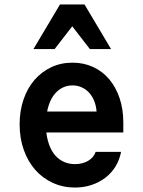

<svg xmlns="http://www.w3.org/2000/svg" viewBox="-20 -831 640 861"><path d="M128 -237H533V-282Q533 -341.6 516.3 -390.9Q499.6 -440.1 469.8 -475.6Q440 -511 397.8 -530.5Q355.6 -550 305.4 -550Q253 -550 209.7 -529.5Q166.4 -509 134.7 -472.5Q103 -436 85.5 -384.8Q68 -333.5 68 -273.3Q68 -211 86.6 -158.8Q105.2 -106.6 138.1 -69.3Q171 -32 216.7 -11Q262.4 10 316 10Q355.6 10 390.3 -1.5Q425 -13 452.5 -34Q480 -55 498 -84.5Q516 -114 523 -150H409Q400 -124 374.8 -109.5Q349.6 -95 316 -95Q286.2 -95 261.6 -107.5Q237 -120 220.5 -143Q204 -166 195 -199Q186 -232 186 -272.7Q186 -312.6 194.5 -345.3Q203 -378 218.5 -400.5Q234 -423 256 -435.5Q278 -448 305 -448Q327.5 -448 346.2 -439.5Q365 -431 379 -416Q393 -401 402 -379.5Q411 -358 413 -331H128ZM130 -611H225L304 -713L383 -611H478L359 -811H249Z"/></svg>

Font: CommitMonoV142 ExtLt
Style: Regular
Weight: 200
Monospace: yes
Designer: Eigil Nikolajsen
Foundry: Eigil Nikolajsen
Version: Version 1.142